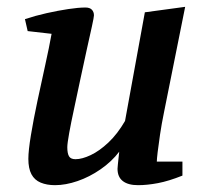

<svg xmlns="http://www.w3.org/2000/svg" viewBox="-20 -533 599 562"><path d="M141 9Q117 9 99 1.5Q81 -6 72 -23Q63 -40 63 -68Q63 -92 70.5 -137.5Q78 -183 89.5 -237Q101 -291 112.5 -343Q124 -395 131 -434L61 -442L53 -477Q83 -487 116.5 -494.5Q150 -502 180 -506.5Q210 -511 230 -511Q243 -511 249 -504.5Q255 -498 255 -488Q255 -483 249 -455.5Q243 -428 234 -388Q225 -348 215.5 -302.5Q206 -257 197 -215.5Q188 -174 182.5 -143.5Q177 -113 177 -102Q177 -84 182 -75.5Q187 -67 201 -67Q220 -67 245.5 -79Q271 -91 297.5 -116Q324 -141 346 -179L404 -497L522 -513L460 -204Q453 -170 448.5 -139.5Q444 -109 441.5 -88Q439 -67 439 -60H514V-19Q474 -3 442.5 3Q411 9 384 9Q355 9 339.5 -3Q324 -15 324 -39Q324 -43 325 -51.5Q326 -60 327 -70.5Q328 -81 329 -89Q307 -60 274.5 -37.5Q242 -15 207 -3Q172 9 141 9Z"/></svg>

Font: Manuale SemiBold
Style: Italic
Weight: 600
Italic angle: -11°
Designer: Eduardo Tunni / Pablo Cosgaya
Foundry: Eduardo Tunni / Pablo Cosgaya
Version: Version 1.002